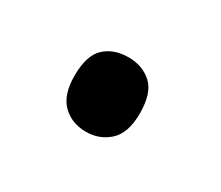

<svg xmlns="http://www.w3.org/2000/svg" viewBox="-43 -500 340 295"><g transform="rotate(30 126.5 -352.0)"><path d="M63 -352Q63 -388 79 -403Q95 -418 121 -418Q146 -418 162.5 -403Q179 -388 179 -352Q179 -317 162 -301.5Q145 -286 121 -286Q96 -286 79.5 -302Q63 -318 63 -352Z"/></g></svg>

Font: Noto Sans Display SemiCondensed
Style: Regular
Weight: 400
Width: 4
Version: Version 2.003